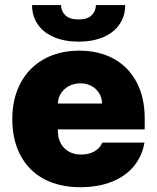

<svg xmlns="http://www.w3.org/2000/svg" viewBox="-20 -740 629 769"><path d="M29.3 -263.7Q29.3 -345.2 62.3 -407.2Q95.2 -469.2 156 -503.2Q216.8 -537.1 297.9 -537.1Q376.5 -537.1 435.5 -504.6Q494.6 -472.2 527.1 -410.9Q559.6 -349.6 559.6 -265.6V-221.7H211.9V-214.8Q211.9 -173.3 237.1 -147.2Q262.2 -121.1 305.7 -121.1Q335.9 -121.1 358.4 -133.8Q380.9 -146.5 389.6 -168.9H558.6Q549.3 -114.3 515.9 -74Q482.4 -33.7 427.7 -12Q373 9.8 301.8 9.8Q217.8 9.8 156.5 -22.9Q95.2 -55.7 62.3 -117.2Q29.3 -178.7 29.3 -263.7ZM388.7 -325.2Q388.2 -348.6 376.7 -367.2Q365.2 -385.7 345.7 -396Q326.2 -406.2 301.8 -406.2Q277.3 -406.2 257.1 -395.8Q236.8 -385.3 224.6 -366.9Q212.4 -348.6 211.9 -325.2ZM294.9 -573.2Q238.3 -573.2 196 -591.3Q153.8 -609.4 131.1 -642.6Q108.4 -675.8 108.4 -719.7H224.6Q224.6 -695.3 241.9 -678.7Q259.3 -662.1 294.9 -662.1Q330.1 -662.1 346.7 -678.5Q363.3 -694.8 364.3 -719.7H481.4Q481.4 -675.8 458.7 -642.6Q436 -609.4 393.8 -591.3Q351.6 -573.2 294.9 -573.2Z"/></svg>

Font: Pretendard Std Black
Style: Regular
Weight: 900
Designer: Base glyphs from Inter by Rasmus Andersson; Hangeul glyphs from Noto Sans CJK(Source Han Sans) by Jang Soo-young and Kan
Foundry: Kil Hyung-jin
Version: Version 1.309